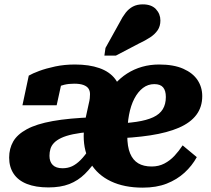

<svg xmlns="http://www.w3.org/2000/svg" viewBox="-20 -848 970 881"><path d="M320 -464Q295 -464 274.5 -459Q254 -454 239.5 -446.5Q225 -439 217 -431Q212 -439 215.5 -448Q219 -457 227.5 -464Q236 -471 246 -475.5Q256 -480 265 -479L240 -365H83L112 -501Q129 -511 160 -522.5Q191 -534 233 -543Q275 -552 324 -552Q389 -552 436 -535.5Q483 -519 508.5 -485.5Q534 -452 534 -401V-357L368 -284L387 -371Q391 -387 392 -397Q393 -407 393 -416Q393 -431 386 -441.5Q379 -452 363 -458Q347 -464 320 -464ZM202 12Q144 12 103.5 -4Q63 -20 42.5 -51Q22 -82 22 -125Q22 -166 40.5 -198.5Q59 -231 103 -255Q147 -279 222 -292.5Q297 -306 410 -310L395 -243Q348 -239 315 -232Q282 -225 261 -215Q240 -205 228 -192.5Q216 -180 211.5 -165Q207 -150 207 -133Q207 -106 222 -91Q237 -76 267 -76Q291 -76 310.5 -85Q330 -94 350 -114Q370 -134 392 -168L430 -126Q401 -81 369.5 -50Q338 -19 298 -3.5Q258 12 202 12ZM635 13Q550 13 489 -16Q428 -45 396 -98.5Q364 -152 364 -224Q364 -254 373 -280.5Q382 -307 396.5 -329Q411 -351 428.5 -367.5Q446 -384 462 -393Q480 -431 505.5 -460.5Q531 -490 563 -510.5Q595 -531 632 -541.5Q669 -552 710 -552Q777 -552 821 -532.5Q865 -513 886.5 -480.5Q908 -448 908 -407Q908 -357 881 -321Q854 -285 801 -262Q748 -239 670 -227Q592 -215 490 -212L494 -280Q559 -282 606 -289Q653 -296 683 -310Q713 -324 727 -347Q741 -370 741 -403Q741 -432 728.5 -447Q716 -462 688 -462Q659 -462 636 -444.5Q613 -427 596.5 -395.5Q580 -364 572 -321Q564 -278 564 -226Q564 -175 577 -144Q590 -113 614.5 -98.5Q639 -84 676 -84Q708 -84 734 -97.5Q760 -111 780.5 -133Q801 -155 818 -181L883 -127Q861 -87 826.5 -55.5Q792 -24 745 -5.5Q698 13 635 13ZM529 -745Q542 -771 556.5 -789.5Q571 -808 590 -818Q609 -828 635 -828Q675 -828 695.5 -806Q716 -784 716 -754Q716 -728 703.5 -709.5Q691 -691 669 -676.5Q647 -662 617 -648L512 -593H459L464 -628Z"/></svg>

Font: Roboto Serif ExtraBold
Style: Italic
Weight: 800
Italic angle: -10°
Version: Version 1.007